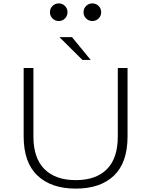

<svg xmlns="http://www.w3.org/2000/svg" viewBox="-20 -1101 890 1132"><path d="M363 -992.2Q348 -977 326.5 -977Q305 -977 289.8 -992Q274.5 -1007 274.5 -1029Q274.5 -1051 289.8 -1066Q305 -1081 326.5 -1081Q348 -1081 363 -1065.8Q378 -1050.5 378 -1029Q378 -1007.5 363 -992.2ZM561.2 -992Q546 -977 524.5 -977Q503 -977 487.8 -992Q472.5 -1007 472.5 -1029Q472.5 -1051 487.8 -1066Q503 -1081 524.5 -1081Q546 -1081 561.2 -1066Q576.5 -1051 576.5 -1029Q576.5 -1007 561.2 -992ZM515 -747.5H466L330.5 -882H404.5ZM426.5 11Q282 11 200.8 -66Q119.5 -143 119.5 -296.5V-700H177V-296.5Q177 -169 242 -104Q307 -39 426.5 -39Q546.5 -39 610.5 -103.8Q674.5 -168.5 674.5 -296.5V-700H732V-296.5Q732 -142.5 652 -65.8Q572 11 426.5 11Z"/></svg>

Font: League Mono Wide UltraLight
Style: Regular
Weight: 200
Width: 8
Designer: Tyler Finck
Foundry: The League of Moveable Type / Tyler Finck
Version: Version 2.210